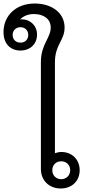

<svg xmlns="http://www.w3.org/2000/svg" viewBox="-87 -1063 501 1094"><path d="M259 11C323 11 367 -32 367 -93C367 -154 323 -197 263 -197C250 -197 237 -194 226 -190V-708C226 -810 281 -832 281 -906C281 -992 205 -1043 111 -1043C3 -1043 -67 -973 -67 -880C-67 -810 -24 -775 29 -775C85 -775 124 -812 124 -866C124 -916 87 -953 35 -953C32 -953 30 -953 27 -952C47 -973 76 -983 106 -983C162 -983 202 -955 202 -906C202 -847 146 -810 146 -710V-100C146 -35 193 11 259 11ZM-15 -864C-15 -889 3 -908 30 -908C56 -908 74 -889 74 -864C74 -838 56 -820 30 -820C3 -820 -15 -838 -15 -864ZM211 -93C211 -123 232 -144 262 -144C291 -144 313 -123 313 -93C313 -64 291 -42 262 -42C232 -42 211 -64 211 -93Z"/></svg>

Font: TPK Tissa Web Quiz
Style: Regular
Weight: 400
Designer: Jacques Le Bailly, Suppakit Chalermlarp | Katatrad Co.,Ltd.
Foundry: Jacques Le Bailly, Cadson Demak Co.,Ltd.
Version: Version 5.000;Glyphs 3.1.2 (3151)